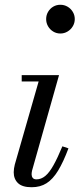

<svg xmlns="http://www.w3.org/2000/svg" viewBox="-20 -775 334 805"><path d="M112.5 10Q73.5 10 55.5 -7.2Q37.5 -24.5 37.5 -53Q37.5 -60.5 38.8 -68.8Q40 -77 42 -85L142 -433.5H71V-460H227.5L114.5 -60Q113.5 -56 113 -51.8Q112.5 -47.5 112.5 -44Q112.5 -35.5 117.2 -29.2Q122 -23 133 -23Q152.5 -23 169.8 -37.2Q187 -51.5 204.2 -82.2Q221.5 -113 241.5 -161.5L267 -153Q245.5 -95.5 223.5 -59.5Q201.5 -23.5 175.2 -6.8Q149 10 112.5 10ZM233 -634.5Q216.5 -634.5 203 -642.8Q189.5 -651 181.5 -664.8Q173.5 -678.5 173.5 -695Q173.5 -711.5 181.5 -725.2Q189.5 -739 203 -747Q216.5 -755 233 -755Q249.5 -755 263.2 -747Q277 -739 285.2 -725.2Q293.5 -711.5 293.5 -695Q293.5 -678.5 285.2 -664.8Q277 -651 263.2 -642.8Q249.5 -634.5 233 -634.5Z"/></svg>

Font: Bodoni Moda 9pt
Style: Italic
Weight: 400
Italic angle: -13°
Designer: Owen Earl
Foundry: indestructible type
Version: Version 2.005